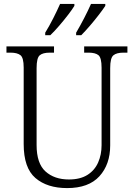

<svg xmlns="http://www.w3.org/2000/svg" viewBox="-20 -951 684 981"><path d="M323 10Q221 10 161 -41.5Q101 -93 101 -215V-606Q101 -656 84.5 -669Q68 -682 34 -682H13V-714H256V-682H234Q199 -682 183 -668.5Q167 -655 167 -603V-210Q167 -116 212.5 -75Q258 -34 332 -34Q390 -34 427 -57.5Q464 -81 481.5 -121Q499 -161 499 -209V-605Q499 -656 483 -669Q467 -682 433 -682H410V-714H631V-682H610Q576 -682 559.5 -668.5Q543 -655 543 -603V-208Q543 -111 488 -50.5Q433 10 323 10ZM369 -784Q389 -818 409.5 -857.5Q430 -897 445 -931H518V-921Q507 -904 485.5 -876Q464 -848 439.5 -819.5Q415 -791 395 -771H369ZM211 -784Q232 -818 252 -857.5Q272 -897 287 -931H360V-921Q350 -904 328.5 -876Q307 -848 282.5 -819.5Q258 -791 237 -771H211Z"/></svg>

Font: Noto Serif Tamil SemiCondensed Light
Style: Regular
Weight: 300
Width: 4
Designer: Indian Type Foundry, Tom Grace, and the Monotype Design Team
Foundry: Monotype Imaging Inc.
Version: Version 2.004; ttfautohint (v1.8.4.7-5d5b)